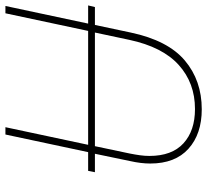

<svg xmlns="http://www.w3.org/2000/svg" viewBox="-48 -706 764 708"><g transform="rotate(-90 334.0 -352.0)"><path d="M285 10Q194 10 139.5 -39Q85 -88 85 -180Q85 -214 94 -254L121 -384H53L58 -409H127L192 -714H219L154 -409H574L639 -714H666L601 -409H668L662 -384H596L568 -252Q539 -115 465 -52.5Q391 10 285 10ZM286 -15Q382 -15 448.5 -75Q515 -135 541 -257L568 -384H149L122 -256Q118 -236 115.5 -218Q113 -200 113 -183Q113 -100 159.5 -57.5Q206 -15 286 -15Z"/></g></svg>

Font: Noto Sans Disp Thin
Style: Italic
Weight: 100
Italic angle: -12°
Designer: Monotype Design Team
Foundry: Monotype Imaging Inc.
Version: Version 2.000;GOOG;noto-source:20170915:90ef993387c0